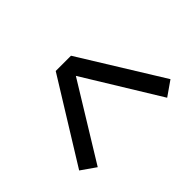

<svg xmlns="http://www.w3.org/2000/svg" viewBox="-141 -731 782 782"><g transform="rotate(45 250.0 -340.0)"><path d="M416 -77 62 -296V-384L416 -603L460 -540L134 -340L460 -140Z"/></g></svg>

Font: Iosevka Medium
Style: Regular
Weight: 500
Monospace: yes
Designer: Belleve Invis
Foundry: Belleve Invis
Version: Version 32.5.0; ttfautohint (v1.8.4)